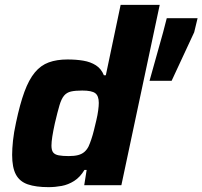

<svg xmlns="http://www.w3.org/2000/svg" viewBox="-20 -763 834 791"><path d="M180 8Q128 8 94.5 -3.5Q61 -15 45.5 -44Q30 -73 30 -125Q30 -150 33.5 -183.5Q37 -217 46 -258Q62 -334 80.5 -384.5Q99 -435 123.5 -464.5Q148 -494 181 -506Q214 -518 258 -518Q294 -518 323.5 -513Q353 -508 375 -494Q397 -480 408 -453H416L477 -743H638L480 0H327L337 -63H328Q310 -33 285.5 -17.5Q261 -2 234 3Q207 8 180 8ZM263 -120Q286 -120 301.5 -124Q317 -128 327.5 -137Q338 -146 345 -160Q350 -171 356 -188.5Q362 -206 367 -226.5Q372 -247 377 -268Q382 -289 384.5 -308Q387 -327 387 -339Q387 -368 372.5 -379Q358 -390 319 -390Q290 -390 272.5 -386Q255 -382 244 -369Q233 -356 225 -329Q217 -302 206 -255Q199 -223 195.5 -200.5Q192 -178 192 -163Q192 -144 199 -135Q206 -126 222 -123Q238 -120 263 -120ZM596 -430 652 -630 667 -688H794L780 -630L687 -430Z"/></svg>

Font: Saira Thin
Style: Bold Italic
Weight: 700
Italic angle: -12°
Version: Version 1.101